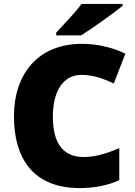

<svg xmlns="http://www.w3.org/2000/svg" viewBox="-20 -947 689 977"><path d="M604 -917V-927H395C362 -882 300 -818 266 -781V-767H393C447 -801 557 -879 604 -917ZM395 -566C455 -566 507 -547 559 -522L618 -674C545 -709 466 -724 397 -724C174 -724 51 -571 51 -355C51 -138 152 10 385 10C459 10 524 -2 587 -30V-193C527 -168 469 -148 406 -148C300 -148 249 -219 249 -354C249 -487 304 -566 395 -566Z"/></svg>

Font: Noto Sans Lao Looped Black
Style: Regular
Weight: 900
Designer: Mark Frömberg, Ben Mitchell
Foundry: The Fontpad Ltd
Version: Version 1.002